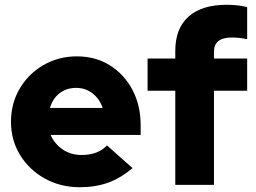

<svg xmlns="http://www.w3.org/2000/svg" viewBox="-20 -774 1073 804"><path d="M314 10Q233 10 167.5 -26.5Q102 -63 64 -125Q26 -187 26 -264Q26 -341 62.5 -403Q99 -465 162 -501.5Q225 -538 302 -538Q380 -538 440 -500.5Q500 -463 534.5 -398Q569 -333 569 -249V-209H192Q208 -172 242 -148.5Q276 -125 322 -125Q390 -125 428 -165L535 -70Q485 -28 432.5 -9Q380 10 314 10ZM189 -322H410Q397 -360 367.5 -383Q338 -406 299 -406Q259 -406 230 -384Q201 -362 189 -322Z M714 0V-394H598V-529H714V-561Q714 -655 769.5 -704.5Q825 -754 929 -754Q950 -754 974.5 -751.5Q999 -749 1015 -744V-610Q980 -617 951 -617Q876 -617 876 -558V-529H1015V-394H876V0Z"/></svg>

Font: Red Hat Display Black
Style: Regular
Weight: 900
Designer: Pentagram, MCKL
Foundry: Pentagram, MCKL
Version: Version 1.023; ttfautohint (v1.8.3)